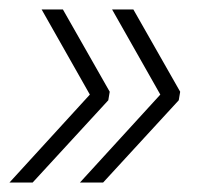

<svg xmlns="http://www.w3.org/2000/svg" viewBox="-38 -456 430 406"><path d="M95 -436 194 -262 191 -244 31 -70H-18L152 -256L50 -436ZM244 -436 343 -262 340 -244 180 -70H131L301 -256L199 -436Z"/></svg>

Font: Livvic ExtraLight
Style: Italic
Weight: 275
Italic angle: -10°
Designer: Jacques Le Bailly, Baron von Fonthausen
Version: Version 1.001; ttfautohint (v1.8.2)